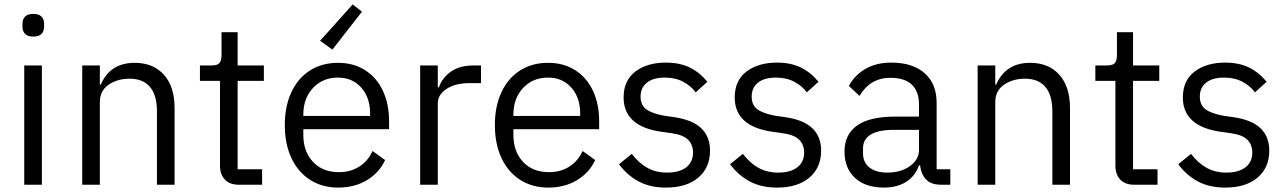

<svg xmlns="http://www.w3.org/2000/svg" viewBox="-20 -838 5836 871"><path d="M82 -717V-730Q82 -751 94 -763Q106 -775 131 -775Q156 -775 168 -763Q180 -751 180 -730V-717Q180 -696 168 -684Q156 -672 131 -672Q106 -672 94 -684Q82 -696 82 -717ZM170 0H90V-541H170Z M353 0V-541H433V-454H437Q480 -553 591 -553Q675 -553 723.5 -499Q772 -445 772 -348V0H692V-332Q692 -406 660.5 -443.5Q629 -481 568 -481Q512 -481 472.5 -453.5Q433 -426 433 -375V0Z M1063 0Q1022 0 1000 -23.5Q978 -47 978 -86V-471H887V-541H939Q965 -541 975 -551.5Q985 -562 985 -589V-692H1058V-541H1177V-471H1058V-70H1169V0Z M1622 -785 1488 -613 1432 -653 1580 -818ZM1272 -271Q1272 -356 1302 -420Q1332 -484 1386.5 -518.5Q1441 -553 1513 -553Q1584 -553 1636.5 -519.5Q1689 -486 1717 -426Q1745 -366 1745 -289V-252H1356V-226Q1356 -151 1399.5 -104Q1443 -57 1518 -57Q1570 -57 1609.5 -82Q1649 -107 1670 -153L1727 -112Q1701 -55 1645 -21Q1589 13 1514 13Q1442 13 1387 -22Q1332 -57 1302 -121Q1272 -185 1272 -271ZM1356 -312H1659V-322Q1659 -396 1618.5 -441Q1578 -486 1513 -486Q1444 -486 1400 -439Q1356 -392 1356 -318Z M1886 0V-541H1966V-442H1971Q1986 -485 2025.5 -513Q2065 -541 2128 -541H2162V-461H2112Q2046 -461 2006 -435Q1966 -409 1966 -368V0Z M2225 -271Q2225 -356 2255 -420Q2285 -484 2339.5 -518.5Q2394 -553 2466 -553Q2537 -553 2589.5 -519.5Q2642 -486 2670 -426Q2698 -366 2698 -289V-252H2309V-226Q2309 -151 2352.5 -104Q2396 -57 2471 -57Q2523 -57 2562.5 -82Q2602 -107 2623 -153L2680 -112Q2654 -55 2598 -21Q2542 13 2467 13Q2395 13 2340 -22Q2285 -57 2255 -121Q2225 -185 2225 -271ZM2309 -312H2612V-322Q2612 -396 2571.5 -441Q2531 -486 2466 -486Q2397 -486 2353 -439Q2309 -392 2309 -318Z M2788 -93 2846 -140Q2878 -98 2917 -76.5Q2956 -55 3006 -55Q3062 -55 3093 -79Q3124 -103 3124 -146Q3124 -182 3101 -204.5Q3078 -227 3025 -234L2982 -240Q2809 -264 2809 -396Q2809 -473 2862.5 -513.5Q2916 -554 3001 -554Q3064 -554 3109.5 -531.5Q3155 -509 3189 -467L3136 -419Q3115 -448 3079.5 -467Q3044 -486 2996 -486Q2943 -486 2914.5 -463Q2886 -440 2886 -400Q2886 -361 2912 -342Q2938 -323 2993 -313L3035 -307Q3121 -295 3161 -256.5Q3201 -218 3201 -155Q3201 -77 3147.5 -32Q3094 13 3001 13Q2930 13 2878 -14.5Q2826 -42 2788 -93Z M3292 -93 3350 -140Q3382 -98 3421 -76.5Q3460 -55 3510 -55Q3566 -55 3597 -79Q3628 -103 3628 -146Q3628 -182 3605 -204.5Q3582 -227 3529 -234L3486 -240Q3313 -264 3313 -396Q3313 -473 3366.5 -513.5Q3420 -554 3505 -554Q3568 -554 3613.5 -531.5Q3659 -509 3693 -467L3640 -419Q3619 -448 3583.5 -467Q3548 -486 3500 -486Q3447 -486 3418.5 -463Q3390 -440 3390 -400Q3390 -361 3416 -342Q3442 -323 3497 -313L3539 -307Q3625 -295 3665 -256.5Q3705 -218 3705 -155Q3705 -77 3651.5 -32Q3598 13 3505 13Q3434 13 3382 -14.5Q3330 -42 3292 -93Z M3811 -151Q3811 -228 3868 -268.5Q3925 -309 4040 -309H4149V-363Q4149 -423 4116.5 -454Q4084 -485 4019 -485Q3928 -485 3879 -403L3831 -448Q3855 -495 3904.5 -524.5Q3954 -554 4023 -554Q4120 -554 4174.5 -506Q4229 -458 4229 -372V-70H4291V0H4248Q4165 0 4154 -88H4149Q4132 -39 4090.5 -13Q4049 13 3991 13Q3906 13 3858.5 -31Q3811 -75 3811 -151ZM4149 -158V-249H4036Q3965 -249 3930 -227.5Q3895 -206 3895 -165V-143Q3895 -101 3924.5 -78Q3954 -55 4005 -55Q4067 -55 4108 -84.5Q4149 -114 4149 -158Z M4415 0V-541H4495V-454H4499Q4542 -553 4653 -553Q4737 -553 4785.5 -499Q4834 -445 4834 -348V0H4754V-332Q4754 -406 4722.5 -443.5Q4691 -481 4630 -481Q4574 -481 4534.5 -453.5Q4495 -426 4495 -375V0Z M5125 0Q5084 0 5062 -23.5Q5040 -47 5040 -86V-471H4949V-541H5001Q5027 -541 5037 -551.5Q5047 -562 5047 -589V-692H5120V-541H5239V-471H5120V-70H5231V0Z M5325 -93 5383 -140Q5415 -98 5454 -76.5Q5493 -55 5543 -55Q5599 -55 5630 -79Q5661 -103 5661 -146Q5661 -182 5638 -204.5Q5615 -227 5562 -234L5519 -240Q5346 -264 5346 -396Q5346 -473 5399.5 -513.5Q5453 -554 5538 -554Q5601 -554 5646.5 -531.5Q5692 -509 5726 -467L5673 -419Q5652 -448 5616.5 -467Q5581 -486 5533 -486Q5480 -486 5451.5 -463Q5423 -440 5423 -400Q5423 -361 5449 -342Q5475 -323 5530 -313L5572 -307Q5658 -295 5698 -256.5Q5738 -218 5738 -155Q5738 -77 5684.5 -32Q5631 13 5538 13Q5467 13 5415 -14.5Q5363 -42 5325 -93Z"/></svg>

Font: IBM Plex Sans SC
Style: Regular
Weight: 400
Designer: Mike Abbink; Paul van der Laan; Pieter van Rosmalen; Eunyou Noh; Wujin Sim; Chorong Kim; Dohee Lee; Yejin We; Jinhee Kim
Foundry: Sandoll Inc.
Version: Version 1.000